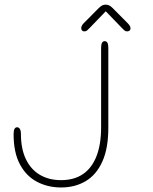

<svg xmlns="http://www.w3.org/2000/svg" viewBox="-20 -796 659 826"><path d="M242.5 10.5Q186 10.5 139.5 -13.8Q93 -38 65.8 -88.8Q38.5 -139.5 38.5 -219Q38.5 -233.5 42.2 -241Q46 -248.5 53.5 -248.5Q61 -248.5 65.5 -241.2Q70 -234 70 -220Q70 -155.5 91.5 -111Q113 -66.5 151.8 -43.8Q190.5 -21 242.5 -21Q299 -21 337.2 -47.2Q375.5 -73.5 395.2 -124.2Q415 -175 415 -248.5V-590.5Q415 -619 430.5 -619Q446 -619 446 -590.5V-246.5Q446 -157.5 420.2 -100.8Q394.5 -44 348.8 -16.8Q303 10.5 242.5 10.5ZM529.5 -696Q541.5 -684 541.5 -674Q541.5 -668 537.5 -664.5Q533.5 -661 527 -661Q520.5 -661 516 -664.5Q511.5 -668 504 -676L435 -747.5L365.5 -675.5Q358 -667.5 353.8 -664.2Q349.5 -661 342.5 -661Q336.5 -661 333 -664.8Q329.5 -668.5 329.5 -675Q329.5 -679.5 332 -685Q334.5 -690.5 340 -696L405 -761.5Q413 -769.5 420 -772.8Q427 -776 434.5 -776Q442.5 -776 449.5 -772.8Q456.5 -769.5 464.5 -761.5Z"/></svg>

Font: Sono ExtraLight Monospace ExtraLight
Style: Regular
Weight: 250
Version: Version 2.112